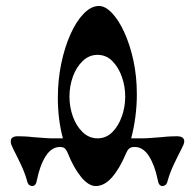

<svg xmlns="http://www.w3.org/2000/svg" viewBox="-20 -493 653 644"><path d="M16 -19Q16 -36 40 -36Q45 -36 60 -35.5Q75 -35 91 -33Q107 -32 125 -30.5Q143 -29 153 -29H191Q174 -92 174 -165Q174 -225 185.5 -280Q197 -335 216.5 -378.5Q236 -422 261 -447.5Q286 -473 312 -473Q333 -473 355.5 -449.5Q378 -426 397 -384.5Q416 -343 427.5 -290Q439 -237 439 -177Q439 -138 434 -100.5Q429 -63 420 -29H460Q471 -29 488.5 -30.5Q506 -32 522 -33Q539 -35 553.5 -35.5Q568 -36 573 -36Q598 -36 598 -19Q598 -13 595 -6.5Q592 0 588 8Q577 29 563.5 57.5Q550 86 543 111Q540 124 535 127.5Q530 131 525 131Q512 131 509 110Q499 61 479.5 30.5Q460 0 432 0Q419 0 413 5.5Q407 11 403 21Q381 73 355.5 102Q330 131 301 131Q277 131 252 100.5Q227 70 207 20Q205 14 199.5 7Q194 0 181 0Q153 0 133.5 30.5Q114 61 104 110Q101 131 88 131Q83 131 78 127.5Q73 124 70 111Q63 86 49.5 57.5Q36 29 25 8Q21 0 18.5 -6.5Q16 -13 16 -19ZM213 -169Q213 -134 224.5 -102Q236 -70 257.5 -49.5Q279 -29 307 -29Q336 -29 356.5 -49.5Q377 -70 388.5 -102Q400 -134 400 -169Q400 -204 388.5 -236Q377 -268 356.5 -288.5Q336 -309 307 -309Q279 -309 257.5 -288.5Q236 -268 224.5 -236Q213 -204 213 -169Z"/></svg>

Font: Monomakh
Style: Regular
Weight: 400
Version: Version 1.200; ttfautohint (v1.8.4.7-5d5b)